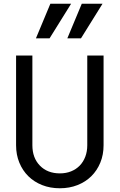

<svg xmlns="http://www.w3.org/2000/svg" viewBox="-20 -997 640 1027"><path d="M534 -700H446.8V-220Q446.8 -186.6 436.2 -158.7Q425.6 -130.8 406.4 -111.1Q387.3 -91.5 360.3 -80.5Q333.3 -69.6 300.2 -69.6Q234 -69.6 193.6 -110.9Q153.2 -152.2 153.2 -220V-700H66V-220Q66 -169.3 83.4 -127.1Q100.8 -84.8 131.6 -54.4Q162.4 -24 205.4 -7Q248.4 10 300 10Q351.6 10 394.6 -7Q437.6 -24 468.4 -54.4Q499.2 -84.8 516.6 -127.1Q534 -169.3 534 -220ZM360.4 -977H249.4L172.2 -792H245.2ZM528.4 -977H417.4L340.2 -792H413.2Z"/></svg>

Font: CommitMonoV143 ExtLt
Style: Regular
Weight: 200
Monospace: yes
Designer: Eigil Nikolajsen
Foundry: Eigil Nikolajsen
Version: Version 1.143